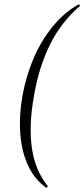

<svg xmlns="http://www.w3.org/2000/svg" viewBox="-20 -746 388 883"><path d="M192 117Q140 80 110 17Q80 -46 73.5 -128.5Q67 -211 83 -304Q100 -398 135.5 -480Q171 -562 223.5 -625.5Q276 -689 340 -725Q343 -727 346 -723Q349 -719 346 -717Q262 -645 210.5 -542Q159 -439 136 -304Q112 -169 126.5 -66Q141 37 199 109Q201 111 197.5 114.5Q194 118 192 117Z"/></svg>

Font: Cormorant Light
Style: Italic
Weight: 300
Italic angle: -10°
Designer: Christian Thalmann (Catharsis Fonts)
Foundry: Catharsis Fonts
Version: Version 4.000